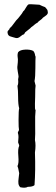

<svg xmlns="http://www.w3.org/2000/svg" viewBox="-20 -885 260 890"><path d="M201 -833Q203 -826 200.5 -821Q198 -816 189 -810Q180 -804 179 -803Q176 -798 166.5 -791.5Q157 -785 154 -780Q147 -777 138.5 -769.5Q130 -762 125 -759Q121 -754 111.5 -747Q102 -740 99 -737Q97 -736 96 -734Q95 -732 93.5 -729.5Q92 -727 91 -726Q85 -725 76.5 -717.5Q68 -710 62 -709Q58 -708 53 -709Q48 -710 42 -712Q36 -714 32 -715Q16 -718 15 -734Q14 -740 19.5 -745Q25 -750 25 -754Q33 -760 44.5 -776.5Q56 -793 64 -800Q67 -804 72 -810Q77 -816 81 -821.5Q85 -827 88 -833Q93 -836 99.5 -848.5Q106 -861 113 -865Q120 -866 139 -864.5Q158 -863 163 -863Q177 -856 189 -852Q190 -850 195.5 -844.5Q201 -839 201 -833ZM140 -27Q132 -19 109 -19Q98 -12 74 -17Q67 -24 65.5 -33.5Q64 -43 66.5 -60.5Q69 -78 69 -82Q64 -110 61 -115Q68 -128 65 -161.5Q62 -195 69 -209Q69 -213 66.5 -218Q64 -223 64 -225Q64 -230 65 -239Q66 -248 65.5 -255Q65 -262 63 -268Q62 -272 65 -276Q68 -280 68 -284Q66 -291 66 -328Q66 -374 69 -383Q64 -399 64 -433.5Q64 -468 61 -487Q66 -496 64 -517Q64 -519 65 -523.5Q66 -528 66 -529Q66 -534 62.5 -552.5Q59 -571 61 -581Q62 -585 62.5 -596Q63 -607 63 -610Q63 -612 62 -619Q61 -626 61.5 -632Q62 -638 64 -643Q73 -654 97 -655Q121 -656 134 -649Q141 -642 143 -627Q145 -623 145 -622Q144 -611 144 -570Q144 -529 140 -509Q141 -506 142.5 -498.5Q144 -491 145 -488Q143 -480 143 -436Q143 -433 142 -404.5Q141 -376 145 -375Q142 -349 143 -304Q144 -259 142 -236Q147 -213 142 -178Q145 -94 140 -27Z"/></svg>

Font: FuturaRenner
Style: Regular
Weight: 400
Designer: BSozoo
Foundry: BSozoo
Version: Version 1.001;PS 001.001;hotconv 1.0.70;makeotf.lib2.5.58329